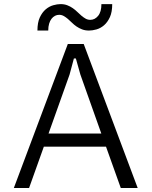

<svg xmlns="http://www.w3.org/2000/svg" viewBox="-20 -934 753 954"><path d="M664.1 0H580.1L506.8 -205.1H197.8L124.5 0H48.8L316.9 -715.3H396ZM221.2 -270.5H483.4L379.4 -563.5L356.9 -643.6H347.2L325.7 -563.5ZM422.4 -782.2Q402.8 -782.2 387.7 -788.1Q372.6 -793.9 360.1 -802.5Q347.7 -811 337.4 -821.3Q327.1 -831.5 317.1 -840.1Q307.1 -848.6 296.6 -854.5Q286.1 -860.4 273.9 -860.4Q263.2 -860.4 253.4 -855.5Q243.7 -850.6 236.1 -840.8Q228.5 -831.1 224.1 -816.4Q219.7 -801.8 219.7 -782.2H166Q166 -821.8 177.7 -847.2Q189.5 -872.6 207 -887.5Q224.6 -902.3 244.6 -908Q264.6 -913.6 280.8 -913.6Q299.8 -913.6 314.7 -907.7Q329.6 -901.9 341.8 -893.3Q354 -884.8 364.5 -874.5Q375 -864.3 385 -855.7Q395 -847.2 405.5 -841.3Q416 -835.4 428.7 -835.4Q451.2 -835.4 467.5 -855.2Q483.9 -875 483.9 -913.6H537.6Q537.6 -874 525.9 -848.6Q514.2 -823.2 496.8 -808.3Q479.5 -793.5 459.2 -787.8Q439 -782.2 422.4 -782.2Z"/></svg>

Font: Proza Libre
Style: Light
Weight: 300
Designer: Jasper de Waard
Foundry: Jasper de Waard
Version: Version 1.000; ttfautohint (v1.4.1.8-43bc)